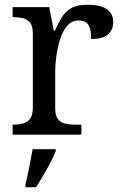

<svg xmlns="http://www.w3.org/2000/svg" viewBox="-20 -566 511 807"><path d="M33 0V-42H36Q59 -42 77.5 -47Q96 -52 107 -67.5Q118 -83 118 -114V-426Q118 -456 106.5 -470.5Q95 -485 76.5 -489.5Q58 -494 36 -494H33V-536H187L206 -437H211Q224 -467 239 -492Q254 -517 279 -531.5Q304 -546 348 -546Q403 -546 429.5 -527Q456 -508 456 -473Q456 -442 434.5 -422Q413 -402 363 -402Q363 -430 358 -447Q353 -464 341.5 -472Q330 -480 310 -480Q282 -480 263 -458Q244 -436 233 -402Q222 -368 217 -331.5Q212 -295 212 -266V-109Q212 -80 223.5 -65.5Q235 -51 253.5 -46.5Q272 -42 294 -42H322V0ZM87 208Q93 186 98 161Q103 136 108 110.5Q113 85 117 61H214V71Q205 92 191 119Q177 146 161 173Q145 200 131 221H87Z"/></svg>

Font: Noto Serif Georgian
Style: Regular
Weight: 400
Designer: Monotype Design Team, Akaki Razmadze
Foundry: Google LLC
Version: Version 2.002